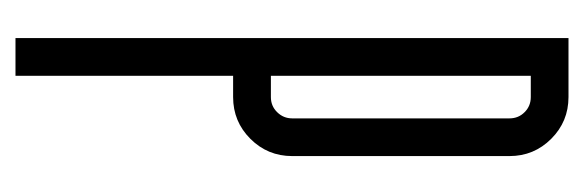

<svg xmlns="http://www.w3.org/2000/svg" viewBox="-273 -481 754 248"><g transform="rotate(90 104.0 -357.0)"><path d="M105.4 -329.9Q117 -329.9 124.9 -338Q132.9 -346.1 132.9 -357.4V-638.1Q132.9 -649.7 124.9 -657.6Q117 -665.6 105.4 -665.6H77.9V-329.9ZM77.9 -281.1V0H29.2V-714.3H105.4Q137 -714.3 159.3 -692Q181.6 -669.7 181.6 -638.1V-357.4Q181.6 -325.7 159.3 -303.4Q137 -281.1 105.4 -281.1Z"/></g></svg>

Font: Marapfhont
Style: Book
Weight: 400
Version: Version 0.15